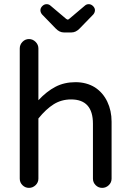

<svg xmlns="http://www.w3.org/2000/svg" viewBox="-20 -909 635 935"><path d="M76.2 -39.1V-672.9Q76.2 -691.4 89.4 -705.1Q102.5 -718.8 121.1 -718.8Q139.6 -718.8 153.3 -705.1Q167 -691.4 167 -672.9V-420.9Q207 -463.9 250 -486.3Q293 -508.8 347.7 -508.8Q401.4 -508.8 442.4 -483.4Q481.4 -458 502.4 -414.1Q523.4 -370.1 523.4 -316.4V-39.1Q523.4 -20.5 509.8 -7.3Q496.1 5.9 477.5 5.9Q459 5.9 445.8 -7.3Q432.6 -20.5 432.6 -39.1V-306.6Q432.6 -424.8 326.2 -424.8Q279.3 -424.8 241.7 -401.4Q204.1 -377.9 167 -332V-39.1Q167 -20.5 153.3 -7.3Q139.6 5.9 121.1 5.9Q102.5 5.9 89.4 -7.3Q76.2 -20.5 76.2 -39.1ZM251 -770.5 184.6 -838.9Q176.8 -848.6 176.8 -859.4Q176.8 -870.1 186 -879.4Q195.3 -888.7 207 -888.7Q217.8 -888.7 225.6 -881.8L301.8 -817.4Q307.6 -813.5 309.6 -813.5Q313.5 -813.5 317.4 -817.4L393.6 -881.8Q401.4 -888.7 412.1 -888.7Q423.8 -888.7 433.1 -879.4Q442.4 -870.1 442.4 -859.4Q442.4 -848.6 434.6 -838.9L368.2 -770.5Q349.6 -751 328.1 -751H291Q269.5 -751 251 -770.5Z"/></svg>

Font: jf-openhuninn-2.1
Style: Regular
Weight: 400
Designer: [Kosugi Maru]
Designed by MOTOYA      

[Varela Round]
Joe Prince (Latin component); Avraham Cornfeld (Hebrew component)
Foundry: justfont Co., Ltd.
Version: 2.1